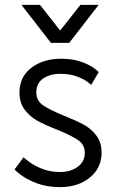

<svg xmlns="http://www.w3.org/2000/svg" viewBox="-20 -756 482 788"><path d="M227 -50Q269 -50 298.5 -71Q328 -92 328 -129Q328 -162 300.5 -181Q273 -200 214 -224Q165 -243 134 -260Q103 -277 81.5 -305.5Q60 -334 60 -376Q60 -441 109 -478Q158 -515 230 -515Q277 -515 311.5 -503Q346 -491 365.5 -476.5Q385 -462 385 -460L354 -407Q354 -409 337.5 -421Q321 -433 293 -443Q265 -453 228 -453Q186 -453 157.5 -434Q129 -415 129 -376Q129 -343 156.5 -324Q184 -305 243 -281Q293 -261 323.5 -244.5Q354 -228 375.5 -199.5Q397 -171 397 -129Q397 -67 349 -27.5Q301 12 226 12Q172 12 130.5 -4Q89 -20 64.5 -39Q40 -58 40 -61L77 -111Q77 -109 98 -93Q119 -77 152 -63.5Q185 -50 227 -50ZM144 -736 226 -632H228L310 -736H385L264 -580H189L68 -736Z"/></svg>

Font: Museo Sans Light
Style: Regular
Weight: 300
Designer: Jos Buivenga
Foundry: Jos Buivenga & Rosetta Type Foundry (extension, remastering)
Version: Version 3.600;PS 1.000;hotconv 1.0.88;makeotf.lib2.5.647800;